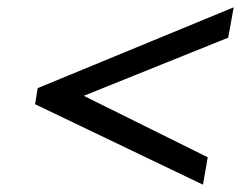

<svg xmlns="http://www.w3.org/2000/svg" viewBox="-20 -521 661 525"><path d="M209 -259 548 -91 535 -16 76 -236 83 -280 619 -501 604 -418Z"/></svg>

Font: Jost*
Style: Italic
Weight: 400
Italic angle: -10°
Version: Version 3.7